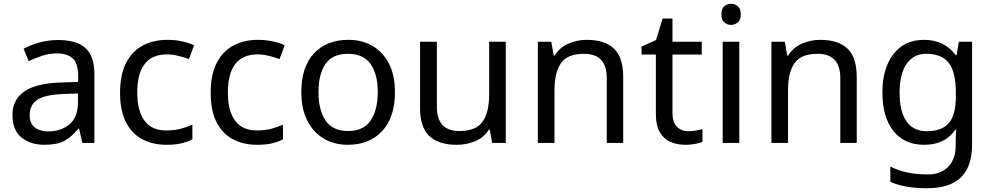

<svg xmlns="http://www.w3.org/2000/svg" viewBox="-20 -757 5254 1017"><path d="M288 -545Q386 -545 433 -502Q480 -459 480 -365V0H416L399 -76H395Q360 -32 321.5 -11Q283 10 215 10Q142 10 94 -28.5Q46 -67 46 -149Q46 -229 109 -272.5Q172 -316 303 -320L394 -323V-355Q394 -422 365 -448Q336 -474 283 -474Q241 -474 203 -461.5Q165 -449 132 -433L105 -499Q140 -518 188 -531.5Q236 -545 288 -545ZM314 -259Q214 -255 175.5 -227Q137 -199 137 -148Q137 -103 164.5 -82Q192 -61 235 -61Q303 -61 348 -98.5Q393 -136 393 -214V-262Z M861 10Q790 10 734.5 -19Q679 -48 647.5 -109Q616 -170 616 -265Q616 -364 649 -426Q682 -488 738.5 -517Q795 -546 867 -546Q908 -546 946 -537.5Q984 -529 1008 -517L981 -444Q957 -453 925 -461Q893 -469 865 -469Q707 -469 707 -266Q707 -169 745.5 -117.5Q784 -66 860 -66Q904 -66 937.5 -75Q971 -84 999 -97V-19Q972 -5 939.5 2.5Q907 10 861 10Z M1341 10Q1270 10 1214.5 -19Q1159 -48 1127.5 -109Q1096 -170 1096 -265Q1096 -364 1129 -426Q1162 -488 1218.5 -517Q1275 -546 1347 -546Q1388 -546 1426 -537.5Q1464 -529 1488 -517L1461 -444Q1437 -453 1405 -461Q1373 -469 1345 -469Q1187 -469 1187 -266Q1187 -169 1225.5 -117.5Q1264 -66 1340 -66Q1384 -66 1417.5 -75Q1451 -84 1479 -97V-19Q1452 -5 1419.5 2.5Q1387 10 1341 10Z M2072 -269Q2072 -136 2004.5 -63Q1937 10 1822 10Q1751 10 1695.5 -22.5Q1640 -55 1608 -117.5Q1576 -180 1576 -269Q1576 -402 1643 -474Q1710 -546 1825 -546Q1898 -546 1953.5 -513.5Q2009 -481 2040.5 -419.5Q2072 -358 2072 -269ZM1667 -269Q1667 -174 1704.5 -118.5Q1742 -63 1824 -63Q1905 -63 1943 -118.5Q1981 -174 1981 -269Q1981 -364 1943 -418Q1905 -472 1823 -472Q1741 -472 1704 -418Q1667 -364 1667 -269Z M2659 -536V0H2587L2574 -71H2570Q2544 -29 2498 -9.5Q2452 10 2400 10Q2303 10 2254 -36.5Q2205 -83 2205 -185V-536H2294V-191Q2294 -63 2413 -63Q2502 -63 2536.5 -113Q2571 -163 2571 -257V-536Z M3087 -546Q3183 -546 3232 -499.5Q3281 -453 3281 -349V0H3194V-343Q3194 -472 3074 -472Q2985 -472 2951 -422Q2917 -372 2917 -278V0H2829V-536H2900L2913 -463H2918Q2944 -505 2990 -525.5Q3036 -546 3087 -546Z M3626 -62Q3646 -62 3667 -65.5Q3688 -69 3701 -73V-6Q3687 1 3661 5.5Q3635 10 3611 10Q3569 10 3533.5 -4.5Q3498 -19 3476 -55Q3454 -91 3454 -156V-468H3378V-510L3455 -545L3490 -659H3542V-536H3697V-468H3542V-158Q3542 -109 3565.5 -85.5Q3589 -62 3626 -62Z M3853 -737Q3873 -737 3888.5 -723.5Q3904 -710 3904 -681Q3904 -653 3888.5 -639Q3873 -625 3853 -625Q3831 -625 3816 -639Q3801 -653 3801 -681Q3801 -710 3816 -723.5Q3831 -737 3853 -737ZM3896 -536V0H3808V-536Z M4324 -546Q4420 -546 4469 -499.5Q4518 -453 4518 -349V0H4431V-343Q4431 -472 4311 -472Q4222 -472 4188 -422Q4154 -372 4154 -278V0H4066V-536H4137L4150 -463H4155Q4181 -505 4227 -525.5Q4273 -546 4324 -546Z M4874 -546Q4927 -546 4969.5 -526Q5012 -506 5042 -465H5047L5059 -536H5129V9Q5129 124 5070.5 182Q5012 240 4889 240Q4771 240 4696 206V125Q4775 167 4894 167Q4963 167 5002.5 126.5Q5042 86 5042 16V-5Q5042 -17 5043 -39.5Q5044 -62 5045 -71H5041Q4987 10 4875 10Q4771 10 4712.5 -63Q4654 -136 4654 -267Q4654 -395 4712.5 -470.5Q4771 -546 4874 -546ZM4886 -472Q4819 -472 4782 -418.5Q4745 -365 4745 -266Q4745 -167 4781.5 -114.5Q4818 -62 4888 -62Q4969 -62 5006 -105.5Q5043 -149 5043 -246V-267Q5043 -377 5005 -424.5Q4967 -472 4886 -472Z"/></svg>

Font: Go Noto Kurrent-Regular
Style: Regular
Weight: 400
Designer: Monotype Design Team
Foundry: Monotype Imaging Inc.
Version: Version 2.012; ttfautohint (v1.8.4.7-5d5b)